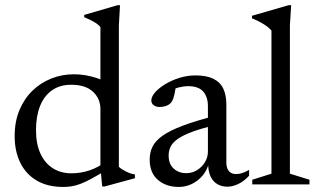

<svg xmlns="http://www.w3.org/2000/svg" viewBox="-20 -730 1260 760"><path d="M377.5 -298Q377.5 -339.5 348 -367Q318.5 -394.5 261.5 -394.5Q217 -394.5 185.8 -372.5Q154.5 -350.5 138.5 -310.2Q122.5 -270 122.5 -215Q122.5 -160 140.2 -121.8Q158 -83.5 189.5 -63.8Q221 -44 262.5 -44Q301 -44 336.2 -56.2Q371.5 -68.5 405 -94.5V-59Q369 -37.5 344 -23.8Q319 -10 300 -2.8Q281 4.5 264.8 7.2Q248.5 10 230.5 10Q168 10 125 -15.5Q82 -41 60 -86.5Q38 -132 38 -191Q38 -248.5 56.8 -293.8Q75.5 -339 108.2 -370.8Q141 -402.5 183.2 -419.2Q225.5 -436 272.5 -436Q296.5 -436 319.5 -432Q342.5 -428 367 -419.8Q391.5 -411.5 419.5 -397.5L377.5 -369V-623Q371.5 -630.5 362 -637Q352.5 -643.5 340.2 -649.8Q328 -656 313.5 -662V-671L445.5 -709.5H455L450.5 -628.5V-70Q455 -65 462.5 -60.2Q470 -55.5 479 -51Q488 -46.5 497 -43.5Q506 -40.5 514 -39.5V-24.5L394.5 8H384.5L377.5 -68Z M832 -271.5 840 -236.5Q781 -223 743.5 -209.2Q706 -195.5 685 -181Q664 -166.5 655.8 -150.2Q647.5 -134 647.5 -114.5Q647.5 -80.5 667.8 -62.5Q688 -44.5 717 -44.5Q740.5 -44.5 760 -56.5Q779.5 -68.5 791.2 -88Q803 -107.5 803 -130V-310Q803 -346 784.5 -367.5Q766 -389 723.5 -389Q708.5 -389 689 -384.2Q669.5 -379.5 651 -370L676.5 -393Q675 -379 672.2 -365Q669.5 -351 665.8 -340Q662 -329 656.5 -323Q648.5 -314.5 636.5 -310.5Q624.5 -306.5 612.5 -306.5Q597 -306.5 588 -313.8Q579 -321 579 -332Q579 -347.5 594.2 -364.8Q609.5 -382 634.8 -397.2Q660 -412.5 691 -422Q722 -431.5 754 -431.5Q797.5 -431.5 824.5 -418.2Q851.5 -405 863.8 -379.2Q876 -353.5 876 -316V-87.5Q876 -72 880.5 -61.8Q885 -51.5 893.8 -46.2Q902.5 -41 915.5 -41Q927 -41 940.2 -45.5Q953.5 -50 966 -57.5V-34.5Q945.5 -12 922.8 -1.5Q900 9 880.5 9Q856.5 9 839.2 -1.8Q822 -12.5 813 -32.8Q804 -53 804 -80.5L807 -85.5Q800.5 -57.5 782.8 -36Q765 -14.5 740.2 -2.2Q715.5 10 687.5 10Q637.5 10 605 -18Q572.5 -46 572.5 -98.5Q572.5 -126.5 583.8 -149.5Q595 -172.5 623.5 -192.8Q652 -213 702.8 -232.2Q753.5 -251.5 832 -271.5Z M1127.5 -42.5 1205 -18.5V0H978.5V-18.5L1054.5 -42.5V-609Q1048 -617 1037.5 -625Q1027 -633 1012 -641.2Q997 -649.5 977.5 -657.5V-667.5L1122.5 -709.5H1132.5L1127.5 -629.5Z"/></svg>

Font: Newsreader 16pt
Style: Regular
Weight: 400
Designer: Hugues Gentile
Foundry: Production Type
Version: Version 1.003